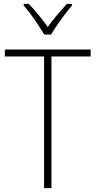

<svg xmlns="http://www.w3.org/2000/svg" viewBox="-20 -969 493 989"><path d="M245 0H207V-678H5V-714H447V-678H245ZM208 -791Q195 -813 176.5 -841Q158 -869 138 -895.5Q118 -922 102 -941V-949H128Q153 -924 179 -891.5Q205 -859 226 -830Q247 -860 272.5 -890Q298 -920 324 -949H351V-941Q334 -921 313.5 -894Q293 -867 274.5 -840Q256 -813 243 -791Z"/></svg>

Font: Noto Sans Sinhala SemiCondensed ExtraLight
Style: Regular
Weight: 200
Width: 4
Designer: Jelle Bosma - Monotype Design Team
Foundry: Monotype Imaging Inc.
Version: Version 2.006; ttfautohint (v1.8.4.7-5d5b)